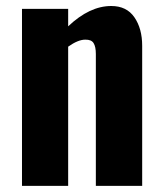

<svg xmlns="http://www.w3.org/2000/svg" viewBox="-20 -607 532 627"><path d="M51.8 0V-578.1H202.6V-521Q272.5 -587.4 343.3 -587.4Q393.6 -587.4 418.9 -550.5Q444.3 -513.7 444.3 -457.5V0H293V-430.7Q293 -454.6 285.6 -466.3Q278.3 -478 258.3 -477.5Q234.9 -477.5 202.6 -454.6V0Z"/></svg>

Font: Oswald
Style: DemiBold
Weight: 600
Designer: Vernon Adams
Foundry: Vernon Adams
Version: 3.0; ttfautohint (v0.95) -l 8 -r 50 -G 200 -x 0 -w "G" -W -c